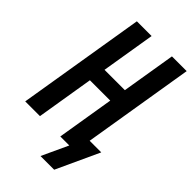

<svg xmlns="http://www.w3.org/2000/svg" viewBox="-267 -812 1041 1041"><g transform="rotate(45 253.0 -292.0)"><path d="M376 151H271L341 0H272L326 -329H170L116 0H3L124 -735H237L186 -425H342L393 -735H506L401 -96H490Z"/></g></svg>

Font: Iosevka SS18
Style: Bold Italic
Weight: 700
Italic angle: -9°
Monospace: yes
Designer: Belleve Invis
Foundry: Belleve Invis
Version: Version 25.1.1; ttfautohint (v1.8.4)